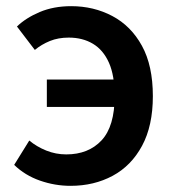

<svg xmlns="http://www.w3.org/2000/svg" viewBox="-20 -589 562 623"><path d="M209 14Q158 14 109.5 -3Q61 -20 26 -54L75 -133Q99 -113 130 -100.5Q161 -88 195 -88Q267 -88 309.5 -133.5Q352 -179 352 -277Q352 -344 333.5 -385.5Q315 -427 281.5 -447Q248 -467 203 -467Q169 -467 142 -456Q115 -445 93 -427L35 -503Q64 -531 109 -550Q154 -569 211 -569Q284 -569 344.5 -537Q405 -505 440.5 -440.5Q476 -376 476 -277Q476 -181 441 -116Q406 -51 345.5 -18.5Q285 14 209 14ZM132 -242V-331H421V-242Z"/></svg>

Font: Noto Sans KR SemiBold
Style: Regular
Weight: 600
Designer: Ryoko NISHIZUKA  (kana, bopomofo & ideographs); Paul D. Hunt (Latin, Greek & Cyrillic); Sandoll Communications , Soo-you
Foundry: Adobe
Version: Version 2.004-H2;hotconv 1.0.118;makeotfexe 2.5.65603